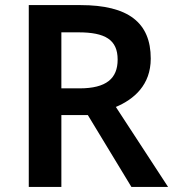

<svg xmlns="http://www.w3.org/2000/svg" viewBox="-20 -734 686 754"><path d="M296 -714H93V0H221V-282H325L496 0H640L435 -314C506 -344 572 -400 572 -504C572 -645 484 -714 296 -714ZM288 -607C393 -607 442 -578 442 -500C442 -426 398 -387 292 -387H221V-607Z"/></svg>

Font: Noto Sans Ol Chiki SemiBold
Style: Regular
Weight: 600
Designer: Monotype Design Team, Lewis McGuffie
Foundry: Monotype Imaging Inc.
Version: Version 2.003